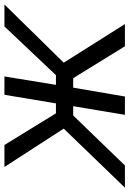

<svg xmlns="http://www.w3.org/2000/svg" viewBox="96 -708 586 870"><g transform="rotate(-90 389.0 -273.0)"><path d="M-26.4 0 241.2 -277.3 67.4 -545.9H167L310.5 -312.5H355.5L394.5 -545.9H477.5L439.5 -312.5H483.4L704.1 -545.9H803.7L540 -277.3L714.8 0H614.3L469.7 -234.4H426.8L386.7 0H303.7L342.8 -234.4H300.8L74.2 0Z"/></g></svg>

Font: Inter Tight
Style: Italic
Weight: 400
Italic angle: -9.39999°
Designer: Rasmus Andersson
Foundry: rsms
Version: Version 3.002